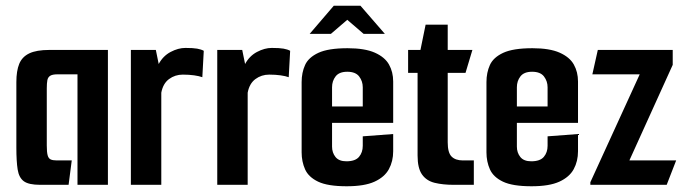

<svg xmlns="http://www.w3.org/2000/svg" viewBox="-20 -644 2387 669"><path d="M120 0Q80 0 63 -12.5Q46 -25 41.5 -53.5Q37 -82 37 -130V-358Q37 -397 47 -421.5Q57 -446 82 -458Q107 -470 152 -470H356V0H250V-385H180Q163 -385 155 -380Q147 -375 145 -364.5Q143 -354 143 -336V-137Q143 -114 146 -103Q149 -92 156.5 -88.5Q164 -85 178 -85H230L219 0Z M436 0V-470H523L533 -421Q548 -449 574.5 -463Q601 -477 626 -477Q653 -477 667 -474.5Q681 -472 690 -467L685 -375Q674 -379 656.5 -381.5Q639 -384 617 -384Q590 -384 569 -368.5Q548 -353 542 -321V0Z M737 0V-470H824L834 -421Q849 -449 875.5 -463Q902 -477 927 -477Q954 -477 968 -474.5Q982 -472 991 -467L986 -375Q975 -379 957.5 -381.5Q940 -384 918 -384Q891 -384 870 -368.5Q849 -353 843 -321V0Z M1188 5Q1122 5 1088.5 -11Q1055 -27 1043 -54Q1031 -81 1031 -113V-358Q1031 -391 1043 -417.5Q1055 -444 1089.5 -460Q1124 -476 1191 -476Q1251 -476 1286 -460.5Q1321 -445 1335.5 -419Q1350 -393 1350 -360V-266L1244 -259V-340Q1244 -361 1231.5 -377.5Q1219 -394 1190 -394Q1162 -394 1149.5 -378Q1137 -362 1137 -340V-133Q1137 -112 1149 -97Q1161 -82 1187 -82Q1218 -82 1231 -97.5Q1244 -113 1244 -136V-169L1350 -177V-117Q1350 -82 1335 -54.5Q1320 -27 1285 -11Q1250 5 1188 5ZM1043 -216V-273H1350V-216ZM1059 -526 1143 -624H1236L1321 -526H1247L1190 -575L1133 -526Z M1561 0Q1523 0 1494.5 -7Q1466 -14 1450.5 -36Q1435 -58 1435 -102V-390H1402V-470H1445L1463 -558H1540V-470H1626L1602 -390H1540V-148Q1540 -112 1553.5 -98.5Q1567 -85 1593 -85H1631V0Z M1832 5Q1766 5 1732.5 -11Q1699 -27 1687 -54Q1675 -81 1675 -113V-358Q1675 -391 1687 -417.5Q1699 -444 1733.5 -460Q1768 -476 1835 -476Q1895 -476 1930 -460.5Q1965 -445 1979.5 -419Q1994 -393 1994 -360V-266L1888 -259V-340Q1888 -361 1875.5 -377.5Q1863 -394 1834 -394Q1806 -394 1793.5 -378Q1781 -362 1781 -340V-133Q1781 -112 1793 -97Q1805 -82 1831 -82Q1862 -82 1875 -97.5Q1888 -113 1888 -136V-169L1994 -177V-117Q1994 -82 1979 -54.5Q1964 -27 1929 -11Q1894 5 1832 5ZM1687 -216V-273H1994V-216Z M2037 -9 2209 -385H2044L2063 -470H2324V-418L2173 -85H2336L2303 0H2037Z"/></svg>

Font: Smooch Sans
Style: Bold
Weight: 700
Designer: Robert E. Leuschke
Foundry: Robert E. Leuschke
Version: Version 1.010